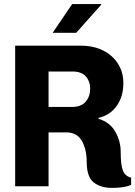

<svg xmlns="http://www.w3.org/2000/svg" viewBox="-20 -909 660 937"><path d="M527 8Q471 8 437 -19Q403 -46 403 -121Q403 -180 379.5 -221.5Q356 -263 303 -263H217V0H54V-686H375Q436 -686 482.5 -663Q529 -640 555.5 -598.5Q582 -557 582 -503Q582 -437 549 -391.5Q516 -346 461 -334V-329Q516 -313 542.5 -266.5Q569 -220 569 -168Q569 -103 580 -76Q591 -49 620 -42V-7Q600 2 575.5 5Q551 8 527 8ZM217 -387H330Q377 -387 398.5 -413Q420 -439 420 -476Q420 -512 399 -536Q378 -560 334 -560H217ZM237 -749 332 -889H473L474 -886L352 -749Z"/></svg>

Font: Chivo Mono
Style: Bold
Weight: 700
Monospace: yes
Designer: Hector Gatti
Foundry: Omnibus-Type
Version: Version 1.008; ttfautohint (v1.8.4.7-5d5b)